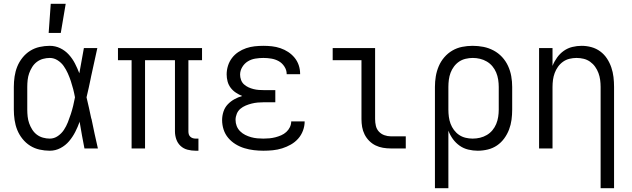

<svg xmlns="http://www.w3.org/2000/svg" viewBox="-20 -784 3340 1014"><path d="M243 12Q216 12 189 6Q162 0 139 -14.5Q116 -29 98.5 -51Q81 -73 71 -98Q61 -123 57 -150.5Q53 -178 53 -205V-325Q53 -352 57 -379.5Q61 -407 71 -432Q81 -457 98.5 -479Q116 -501 139 -515.5Q162 -530 189 -536Q216 -542 243 -542Q272 -542 298 -529.5Q324 -517 343.5 -495.5Q363 -474 376 -448.5Q389 -423 399 -397Q405 -430 411 -463.5Q417 -497 423 -530H494Q485 -491 477 -452.5Q469 -414 460 -375V-374Q455 -348 449 -322Q443 -296 437 -270Q444 -242 450 -214Q456 -186 462 -158L463 -157Q471 -117 479.5 -78Q488 -39 497 0H426Q419 -34 413 -68.5Q407 -103 401 -138V-142Q391 -114 377.5 -87.5Q364 -61 345 -38.5Q326 -16 299.5 -2Q273 12 243 12ZM243 -52Q266 -52 285.5 -65.5Q305 -79 317.5 -98Q330 -117 338.5 -138.5Q347 -160 354 -181.5Q361 -203 366.5 -225.5Q372 -248 376 -270Q372 -292 366.5 -313.5Q361 -335 354 -356Q347 -377 338 -397Q329 -417 316.5 -435Q304 -453 284.5 -465.5Q265 -478 243 -478Q225 -478 207 -473Q189 -468 174.5 -457Q160 -446 150 -430Q140 -414 134 -397Q128 -380 126 -361.5Q124 -343 124 -325V-205Q124 -187 126 -168.5Q128 -150 134 -133Q140 -116 150 -100Q160 -84 174.5 -73Q189 -62 207 -57Q225 -52 243 -52Z M237 -610 248 -764H327L301 -610Z M1028 12H1013Q991 12 970 6.5Q949 1 933.5 -13.5Q918 -28 911 -48.5Q904 -69 904 -90V-466H746V0H675V-466H603V-530H1047V-466H975V-90Q975 -82 977 -75Q979 -68 984.5 -62.5Q990 -57 997.5 -54.5Q1005 -52 1013 -52H1028Z M1371 12Q1346 12 1320.5 9Q1295 6 1270.5 -1.5Q1246 -9 1224 -22.5Q1202 -36 1185.5 -55.5Q1169 -75 1161 -99.5Q1153 -124 1153 -150Q1153 -172 1160 -194Q1167 -216 1182.5 -232.5Q1198 -249 1218 -260Q1238 -271 1259 -277Q1242 -284 1226 -294.5Q1210 -305 1198.5 -320Q1187 -335 1182 -353.5Q1177 -372 1177 -391Q1177 -414 1184 -436.5Q1191 -459 1205 -477.5Q1219 -496 1238.5 -509Q1258 -522 1280 -529.5Q1302 -537 1325 -539.5Q1348 -542 1371 -542Q1394 -542 1416.5 -539.5Q1439 -537 1461 -529.5Q1483 -522 1502 -509.5Q1521 -497 1535.5 -479.5Q1550 -462 1557.5 -440Q1565 -418 1565 -395V-392H1494V-394Q1494 -414 1482 -432.5Q1470 -451 1452 -461Q1434 -471 1413 -474.5Q1392 -478 1371 -478Q1350 -478 1328.5 -474.5Q1307 -471 1289 -460Q1271 -449 1259.5 -430Q1248 -411 1248 -390Q1248 -376 1253 -362Q1258 -348 1268.5 -338.5Q1279 -329 1292 -323Q1305 -317 1319 -313.5Q1333 -310 1347 -309Q1361 -308 1375 -308H1434V-244H1375Q1358 -244 1341.5 -242.5Q1325 -241 1309 -237Q1293 -233 1277.5 -226.5Q1262 -220 1249.5 -209.5Q1237 -199 1230.5 -183Q1224 -167 1224 -151Q1224 -134 1230 -118.5Q1236 -103 1248 -91Q1260 -79 1275 -71.5Q1290 -64 1306 -59.5Q1322 -55 1338.5 -53.5Q1355 -52 1371 -52Q1387 -52 1403 -53.5Q1419 -55 1434.5 -59Q1450 -63 1465 -69.5Q1480 -76 1492 -87Q1504 -98 1511 -112.5Q1518 -127 1518 -143H1589Q1589 -118 1580 -94Q1571 -70 1554.5 -51.5Q1538 -33 1516 -20.5Q1494 -8 1470 -0.5Q1446 7 1421 9.5Q1396 12 1371 12Z M2123 0H2044Q2023 0 2002.5 -3.5Q1982 -7 1963.5 -16Q1945 -25 1930 -40Q1915 -55 1905.5 -74Q1896 -93 1892.5 -113.5Q1889 -134 1889 -155V-466H1737V-530H1961V-155Q1961 -137 1965 -119.5Q1969 -102 1981 -89Q1993 -76 2010 -70Q2027 -64 2044 -64H2123Z M2277 210V-325Q2277 -353 2281.5 -380.5Q2286 -408 2297 -434Q2308 -460 2326.5 -481.5Q2345 -503 2369 -517Q2393 -531 2420.5 -536.5Q2448 -542 2476 -542Q2505 -542 2533 -536.5Q2561 -531 2586.5 -517.5Q2612 -504 2631.5 -483Q2651 -462 2663 -436Q2675 -410 2680 -382Q2685 -354 2685 -325V-205Q2685 -178 2681.5 -151.5Q2678 -125 2668.5 -100Q2659 -75 2643 -53Q2627 -31 2605 -16Q2583 -1 2556.5 5.5Q2530 12 2503 12Q2478 12 2453 6Q2428 0 2407.5 -14.5Q2387 -29 2372 -49.5Q2357 -70 2348 -94V210ZM2476 -52Q2496 -52 2515 -56.5Q2534 -61 2551 -71Q2568 -81 2580.5 -96Q2593 -111 2600.5 -129Q2608 -147 2611 -166.5Q2614 -186 2614 -205V-325Q2614 -344 2611 -363.5Q2608 -383 2600.5 -401Q2593 -419 2580.5 -434Q2568 -449 2551 -459Q2534 -469 2515 -473.5Q2496 -478 2477 -478Q2458 -478 2439 -473.5Q2420 -469 2404.5 -458.5Q2389 -448 2377.5 -432.5Q2366 -417 2359.5 -399.5Q2353 -382 2350.5 -363Q2348 -344 2348 -325V-205Q2348 -186 2350.5 -167Q2353 -148 2359.5 -130.5Q2366 -113 2377.5 -97.5Q2389 -82 2404.5 -71.5Q2420 -61 2438.5 -56.5Q2457 -52 2476 -52Z M3152 210V-325Q3152 -344 3149.5 -362.5Q3147 -381 3140.5 -398.5Q3134 -416 3123 -431.5Q3112 -447 3096.5 -458Q3081 -469 3062.5 -473.5Q3044 -478 3025 -478Q3006 -478 2987.5 -473.5Q2969 -469 2953.5 -458Q2938 -447 2927 -431.5Q2916 -416 2909.5 -398.5Q2903 -381 2900.5 -362.5Q2898 -344 2898 -325V0H2827V-530H2898V-436Q2907 -459 2922 -480Q2937 -501 2957.5 -515.5Q2978 -530 3002.5 -536Q3027 -542 3052 -542Q3078 -542 3103.5 -535Q3129 -528 3150 -512.5Q3171 -497 3185.5 -475Q3200 -453 3208.5 -428Q3217 -403 3220 -377Q3223 -351 3223 -325V210Z"/></svg>

Font: Lode
Style: Regular
Weight: 400
Monospace: yes
Designer: Belleve Invis
Foundry: Belleve Invis
Version: Version 29.2.0; ttfautohint (v1.8.3)